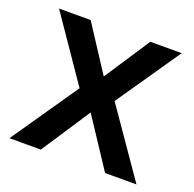

<svg xmlns="http://www.w3.org/2000/svg" viewBox="-101 -644 754 747"><g transform="rotate(20 275.5 -270.0)"><path d="M202.1 -275.9 21 -540H151.9L274.9 -351.1L398.9 -540H528.8L347.2 -275.9L538.1 0H408.2L274.9 -202.1L142.1 0H12.2Z"/></g></svg>

Font: TypoPRO Open Sans
Style: Regular
Weight: 600
Foundry: Ascender Corporation
Version: Version 1.10